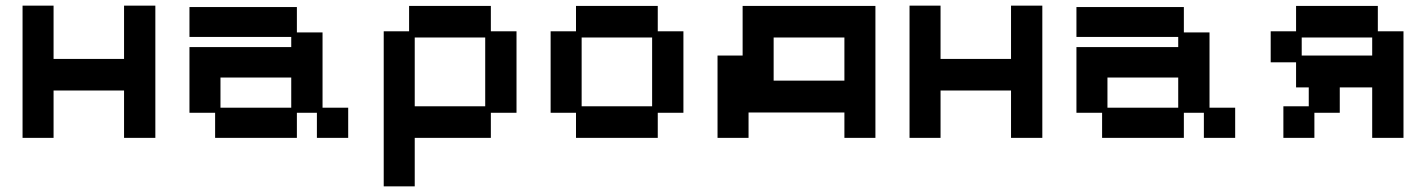

<svg xmlns="http://www.w3.org/2000/svg" viewBox="-20 -477 5059 681"><path d="M60 12V-457H170V-268H420V-457H531V12H420V-156H170V12Z M743 12V-77H652V-310H1013V-346H652V-452H1033V-362H1124V-95H1215V12H1104V-77H1033V12ZM762 -95H1013V-202H762Z M1341 184V-366H1431V-456H1721V-366H1812V-77H1721V12H1451V184ZM1451 -100H1701V-344H1451Z M2023 12V-77H1933V-366H2023V-456H2313V-366H2404V-77H2313V12ZM2043 -100H2293V-344H2043Z M2525 12V-280H2614V-456H3085V12H2975V-78H2635V12ZM2724 -191H2975V-344H2724Z M3206 12V-457H3316V-268H3566V-457H3677V12H3566V-156H3316V12Z M3889 12V-77H3798V-310H4159V-346H3798V-452H4179V-362H4270V-95H4361V12H4250V-77H4179V12ZM3908 -95H4159V-202H3908Z M4532 12V-100H4622V-167H4577V-256H4487V-366H4577V-456H4867V-366H4958V12H4847V-167H4732V-77H4642V12ZM4597 -280H4847V-344H4597Z"/></svg>

Font: Pixelify Sans Medium
Style: Regular
Weight: 500
Designer: Stefie Justprince
Foundry: Typecalism Foundryline
Version: Version 1.000;February 13, 2025;FontCreator 15.0.0.3015 64-b